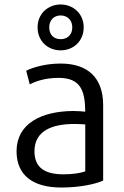

<svg xmlns="http://www.w3.org/2000/svg" viewBox="-20 -826 555 858"><path d="M354 -704C354 -641 307 -601 251 -601C196 -601 148 -640 148 -704C148 -766 196 -806 251 -806C307 -806 354 -765 354 -704ZM303 -704C303 -737 280 -757 251 -757C222 -757 200 -737 200 -704C200 -669 222 -651 251 -651C280 -651 303 -669 303 -704ZM441 -19C406 -3 335 12 254 12C128 12 54 -42 54 -150C54 -274 165 -329 307 -330C328 -330 349 -328 361 -327C360 -420 341 -478 242 -478C180 -478 138 -462 113 -449L97 -510C125 -524 182 -542 251 -542C372 -542 441 -479 441 -356ZM361 -60V-270C347 -271 331 -272 312 -272C217 -272 134 -244 134 -150C134 -75 183 -47 263 -47C304 -47 337 -52 361 -60Z"/></svg>

Font: Repo Regular
Style: Regular
Weight: 400
Designer: Stefan Peev
Foundry: Context Ltd
Version: Version 1.502